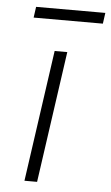

<svg xmlns="http://www.w3.org/2000/svg" viewBox="-51 -722 437 757"><g transform="rotate(5 167.5 -343.5)"><path d="M75 0 149 -520H199L125 0ZM55 -644 61 -687H335L329 -644Z"/></g></svg>

Font: Lexend ExtLt
Style: Italic
Weight: 250
Italic angle: -8.13011°
Designer: Bonnie Shaver-Troup, Thomas Jockin
Foundry: Lexend
Version: Version 1.007